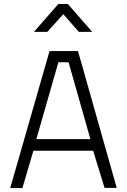

<svg xmlns="http://www.w3.org/2000/svg" viewBox="-20 -957 644 977"><path d="M32 0 232 -697H377L574 -1H512L454 -190H150L94 0ZM277 -640 165 -249H440L329 -640ZM153 -795 277 -937H325L449 -795H381L302 -885L221 -795Z"/></svg>

Font: TitilliumText22L Lt
Style: Thin
Weight: 300
Designer: Campivisivi
Foundry: Campivisivi
Version: 1.000